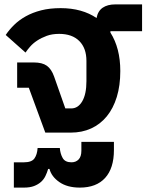

<svg xmlns="http://www.w3.org/2000/svg" viewBox="-20 -603 675 873"><path d="M111 -204H58V-319H134Q172 -319 193 -304Q214 -289 226 -255L277 -110H304Q335 -110 354 -142.5Q373 -175 373 -234V-326Q373 -384 340.5 -416.5Q308 -449 249 -449Q217 -449 192.5 -440Q168 -431 149 -418.5Q130 -406 117 -391Q104 -376 96 -364L6 -444Q22 -468 44.5 -490Q67 -512 97.5 -529Q128 -546 167 -556Q206 -566 256 -566Q305 -566 346 -554.5Q387 -543 419 -521Q425 -553 447 -568Q469 -583 504 -583H626V-461H482V-455Q527 -384 527 -280Q527 -214 511 -162Q495 -110 465.5 -74Q436 -38 394.5 -19Q353 0 301 0H186ZM43 135H89Q124 135 136.5 117.5Q149 100 151 70H252Q254 96 265 115.5Q276 135 305 135Q325 135 337.5 122Q350 109 350 82V42H498V79Q498 162 458 206Q418 250 343 250Q286 250 250 225Q214 200 205 165H199Q194 182 186.5 197.5Q179 213 166 224.5Q153 236 134.5 243Q116 250 89 250H43Z"/></svg>

Font: IBM-Poppins
Style: Poppins-Bold
Weight: 700
Designer: Mike Abbink, Paul van der Laan, Pieter van Rosmalen, Ben Mitchell, Mark Frömberg
Foundry: Bold Monday
Version: Version 1.1